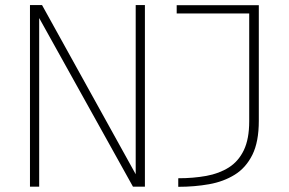

<svg xmlns="http://www.w3.org/2000/svg" viewBox="-20 -720 1115 740"><path d="M95.5 -0.5V-700.5H142L503 -48.5V-700.5H538.5V-0.5H492.5L131 -650.5V-0.5ZM667 0V-33Q725 -33 774.8 -42Q824.5 -51 861.8 -74.5Q899 -98 919.8 -141.2Q940.5 -184.5 940.5 -252.5V-668H661V-700H977.5V-254Q977.5 -173.5 952.8 -123.5Q928 -73.5 885 -46.8Q842 -20 786 -10Q730 0 667 0Z"/></svg>

Font: Trispace SemiExpanded Thin
Style: Regular
Weight: 100
Width: 6
Designer: Tyler Finck
Foundry: Etcetera Type Company
Version: Version 1.210; ttfautohint (v1.8.3)